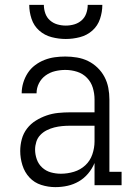

<svg xmlns="http://www.w3.org/2000/svg" viewBox="-20 -760 540 788"><path d="M207 8Q178 8 149.5 -1Q121 -10 101 -31.5Q81 -53 72 -82Q63 -111 63 -140Q63 -165 69.5 -189Q76 -213 91 -232.5Q106 -252 127 -265Q148 -278 171 -286Q194 -294 218.5 -296.5Q243 -299 268 -299H368V-352Q368 -376 361 -399.5Q354 -423 337 -440.5Q320 -458 296.5 -465.5Q273 -473 248 -473Q227 -473 206 -468Q185 -463 167.5 -450.5Q150 -438 140 -418.5Q130 -399 130 -377H69Q69 -399 75.5 -420.5Q82 -442 94 -460.5Q106 -479 124 -492.5Q142 -506 162.5 -514Q183 -522 204.5 -525Q226 -528 248 -528Q272 -528 296 -524Q320 -520 341.5 -509.5Q363 -499 380.5 -482Q398 -465 409 -444Q420 -423 424.5 -399.5Q429 -376 429 -352V-55H479V0H368V-91Q358 -67 341.5 -47.5Q325 -28 303.5 -15.5Q282 -3 257.5 2.5Q233 8 207 8ZM230 -47Q257 -47 283.5 -55Q310 -63 330 -81.5Q350 -100 359 -126.5Q368 -153 368 -180V-244H268Q251 -244 235 -242.5Q219 -241 203 -237Q187 -233 172 -225.5Q157 -218 145.5 -206Q134 -194 129 -178Q124 -162 124 -146Q124 -126 131 -106Q138 -86 153.5 -72Q169 -58 189 -52.5Q209 -47 230 -47ZM250 -600Q221 -600 192 -607.5Q163 -615 141 -634.5Q119 -654 109.5 -682.5Q100 -711 100 -740H160Q160 -722 166 -705Q172 -688 185 -676.5Q198 -665 215 -660Q232 -655 250 -655Q268 -655 285 -660Q302 -665 315 -676.5Q328 -688 334 -705Q340 -722 340 -740H400Q400 -711 390.5 -682.5Q381 -654 359 -634.5Q337 -615 308 -607.5Q279 -600 250 -600Z"/></svg>

Font: Iosevka Curly Slab Light
Style: Regular
Weight: 300
Monospace: yes
Designer: Belleve Invis
Foundry: Belleve Invis
Version: Version 22.1.2; ttfautohint (v1.8.4)